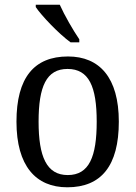

<svg xmlns="http://www.w3.org/2000/svg" viewBox="-20 -786 576 816"><path d="M280 -606H317V-619C291 -657 254 -721 234 -766H132V-756C155 -721 230 -642 280 -606ZM266 10C410 10 485 -81 485 -269C485 -456 403 -546 269 -546C125 -546 50 -456 50 -269C50 -81 132 10 266 10ZM268 -42C178 -42 144 -120 144 -269C144 -418 177 -493 267 -493C358 -493 391 -418 391 -269C391 -120 359 -42 268 -42Z"/></svg>

Font: Noto Serif Sinhala SemiCondensed
Style: Regular
Weight: 400
Width: 4
Designer: Jelle Bosma - Monotype Design Team
Foundry: Monotype Imaging Inc.
Version: Version 2.007